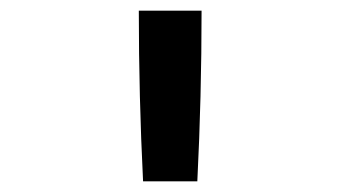

<svg xmlns="http://www.w3.org/2000/svg" viewBox="-20 -792 640 361"><path d="M249 -451Q245 -531 243 -611Q241 -691 241 -772H359Q359 -691 357 -611Q355 -531 351 -451Z"/></svg>

Font: Iosevka Curly Slab SmBdEx
Style: Regular
Weight: 600
Width: 7
Monospace: yes
Designer: Belleve Invis
Foundry: Belleve Invis
Version: Version 11.1.0; ttfautohint (v1.8.3)